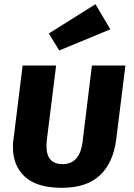

<svg xmlns="http://www.w3.org/2000/svg" viewBox="-20 -881 638 917"><path d="M275 16Q157 16 99.5 -36.5Q42 -89 42 -176V-193Q42 -202 44 -212L88 -568H248L204 -215Q203 -206 202.5 -198.5Q202 -191 202 -183Q202 -97 279 -97Q360 -97 374 -201L419 -568H579L535 -215Q521 -104 457.5 -44Q394 16 275 16ZM213 -721 436 -861 507 -741 263 -640Z"/></svg>

Font: Qjlgwqiwhsfqbnnlvksmvfsycuq
Style: Regular
Weight: 700
Italic angle: -8°
Designer: Carrois Corporate & Edenspiekermann
Foundry: Carrois Corporate GbR & Edenspiekermann AG
Version: Version 2.001